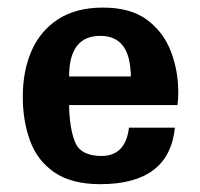

<svg xmlns="http://www.w3.org/2000/svg" viewBox="-20 -466 520 498"><path d="M319.3 -267.6H159.2Q159.2 -373 240.2 -373Q312.5 -373 318.4 -284.2Q319.3 -280.3 319.3 -276.4Q319.3 -272.5 319.3 -267.6ZM433.6 -134.8H314.5Q305.7 -61.5 243.2 -61.5Q189.5 -61.5 174.8 -97.2Q160.2 -132.8 159.2 -193.4H440.4Q441.4 -201.2 441.9 -209.5Q442.4 -217.8 442.4 -226.6Q442.4 -283.2 422.9 -333.5Q403.3 -383.8 360.8 -415Q318.4 -446.3 247.1 -446.3Q177.7 -446.3 131.3 -416.5Q85 -386.7 62 -334.5Q39.1 -282.2 39.1 -214.8Q39.1 -152.3 58.1 -100.6Q77.1 -48.8 121.6 -18.6Q166 11.7 240.2 11.7Q418.9 11.7 433.6 -134.8Z"/></svg>

Font: Namkio Khamti Book
Style: Bold
Weight: 800
Designer: Debbi Hosken
Foundry: SIL International
Version: Version 3.917